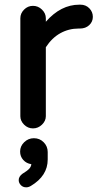

<svg xmlns="http://www.w3.org/2000/svg" viewBox="-20 -536 417 821"><path d="M67 -39V-458Q67 -479 83 -495Q99 -511 121 -511Q143 -511 159.5 -495Q176 -479 176 -458V-443Q240 -516 319 -516H324Q347 -516 362 -500.5Q377 -485 377 -464Q377 -443 361.5 -428.5Q346 -414 322 -414H317Q274 -414 238 -394Q202 -374 176 -334V-39Q176 -19 159.5 -3Q143 13 121 13Q99 13 83 -3Q67 -19 67 -39ZM76 207Q96 195 104.5 186Q113 177 114 166Q93 163 79.5 148Q66 133 66 112Q66 89 83.5 72Q101 55 125 55Q150 55 167 72.5Q184 90 184 114V146Q184 216 112 259Q102 265 92 265Q78 265 69 255.5Q60 246 60 234Q60 219 76 207Z"/></svg>

Font: 寒蝉全圆体 Bold
Style: Regular
Weight: 700
Designer: Warren2060
      Designed by Motoya company      

      [Varela Round]
      Joe Prince(Latin component); Avraham Cornf
Foundry: ChillType
Version: Version 3.200